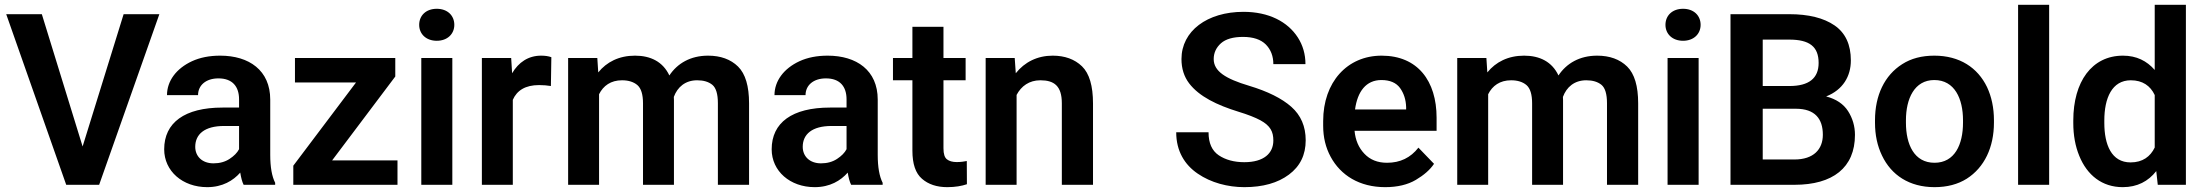

<svg xmlns="http://www.w3.org/2000/svg" viewBox="-20 -770 9186 800"><path d="M5.9 -710.9 255.9 0H393.1L644 -710.9H495.1L324.2 -159.7L154.3 -710.9Z M1126.5 0V-8.3C1112.8 -35.2 1106 -74.2 1106 -124.5V-355C1106 -477.1 1017.6 -538.1 897.5 -538.1C852.5 -538.1 813.5 -530.3 780.3 -515.1C713.9 -484.4 675.8 -432.1 675.8 -373.5H805.2C805.2 -414.6 837.9 -443.4 890.1 -443.4C948.7 -443.4 976.1 -409.2 976.1 -356V-321.8H907.2C749 -321.8 664.1 -258.8 664.1 -147.9C664.1 -57.1 740.7 9.8 843.3 9.8C907.2 9.8 951.7 -17.6 981 -50.8C984.4 -29.8 988.8 -12.7 995.1 0ZM869.6 -89.4C822.3 -89.4 793.5 -118.7 793.5 -158.2C793.5 -210.4 832 -245.1 913.6 -245.1H976.1V-148.4C968.3 -133.3 955.1 -120.1 936.5 -107.9C918 -95.7 895.5 -89.4 869.6 -89.4Z M1363.8 -101.6 1627 -451.2V-528.3H1209V-426.3H1463.4L1202.1 -79.6V0H1636.2V-101.6Z M1726.6 -666.5C1726.6 -628.9 1754.9 -600.1 1799.8 -600.1C1844.7 -600.1 1873 -628.9 1873 -666.5C1873 -705.1 1844.7 -733.4 1799.8 -733.4C1754.9 -733.4 1726.6 -705.1 1726.6 -666.5ZM1735.4 -528.3V0H1864.7V-528.3Z M2277.3 -531.7C2265.1 -536.1 2251 -538.1 2234.4 -538.1C2181.2 -538.1 2140.6 -510.3 2113.8 -464.8L2109.9 -528.3H1987.8V0H2116.7V-354C2133.8 -393.1 2168.9 -415.5 2226.1 -415.5C2244.1 -415.5 2260.3 -414.1 2275.4 -411.6Z M2571.8 -435.5C2598.6 -435.5 2620.1 -428.7 2635.7 -415.5C2651.4 -401.9 2659.2 -376.5 2659.2 -339.4V0H2788.1V-352.5C2788.1 -356.9 2788.1 -361.8 2787.6 -366.2C2802.7 -407.2 2835.4 -435.5 2884.8 -435.5C2911.6 -435.5 2932.6 -429.2 2948.2 -416.5C2963.4 -403.8 2971.2 -378.4 2971.2 -339.8V0H3101.1V-339.4C3101.1 -411.1 3085.9 -462.4 3055.2 -492.7C3024.4 -522.9 2982.4 -538.1 2930.2 -538.1C2857.4 -538.1 2802.7 -506.3 2769 -455.6C2742.2 -512.7 2690.9 -538.1 2626 -538.1C2559.1 -538.1 2507.8 -511.7 2472.7 -468.3L2468.8 -528.3H2347.2V0H2476.1V-377.4C2493.7 -412.6 2524.9 -435.5 2571.8 -435.5Z M3657.7 0V-8.3C3644 -35.2 3637.2 -74.2 3637.2 -124.5V-355C3637.2 -477.1 3548.8 -538.1 3428.7 -538.1C3383.8 -538.1 3344.7 -530.3 3311.5 -515.1C3245.1 -484.4 3207 -432.1 3207 -373.5H3336.4C3336.4 -414.6 3369.1 -443.4 3421.4 -443.4C3480 -443.4 3507.3 -409.2 3507.3 -356V-321.8H3438.5C3280.3 -321.8 3195.3 -258.8 3195.3 -147.9C3195.3 -57.1 3272 9.8 3374.5 9.8C3438.5 9.8 3482.9 -17.6 3512.2 -50.8C3515.6 -29.8 3520 -12.7 3526.4 0ZM3400.9 -89.4C3353.5 -89.4 3324.7 -118.7 3324.7 -158.2C3324.7 -210.4 3363.3 -245.1 3444.8 -245.1H3507.3V-148.4C3499.5 -133.3 3486.3 -120.1 3467.8 -107.9C3449.2 -95.7 3426.8 -89.4 3400.9 -89.4Z M3911.1 -528.3V-658.2H3781.7V-528.3H3700.7V-435.5H3781.7V-142.1C3781.7 -86.9 3794.9 -47.9 3821.8 -24.9C3848.1 -2 3883.3 9.8 3926.8 9.8C3960.4 9.8 3987.3 4.9 4008.8 -2.4L4008.3 -99.1C3998.5 -97.2 3983.9 -94.7 3966.8 -94.7C3948.7 -94.7 3935.1 -98.6 3925.8 -106C3916 -113.3 3911.1 -128.4 3911.1 -152.3V-435.5H4003.4V-528.3Z M4314.9 -435.5C4372.1 -435.5 4404.3 -412.1 4404.3 -339.8V0H4534.2V-338.9C4534.2 -412.1 4519 -463.9 4488.3 -493.7C4457.5 -523.4 4416.5 -538.1 4366.2 -538.1C4302.2 -538.1 4249 -511.2 4212.4 -464.8L4208 -528.3H4086.9V0H4215.8V-374.5C4235.4 -411.6 4268.6 -435.5 4314.9 -435.5Z M5285.6 -184.6C5285.6 -131.3 5246.1 -94.2 5164.6 -94.2C5122.1 -94.2 5086.4 -104 5058.1 -123C5029.8 -142.1 5015.6 -173.8 5015.6 -218.8H4880.9C4880.9 -140.6 4916 -83.5 4970.7 -46.4C5025.4 -8.8 5095.7 9.8 5164.6 9.8C5242.2 9.8 5304.2 -7.8 5350.6 -42.5C5397 -77.1 5420.4 -124.5 5420.4 -185.5C5420.4 -243.2 5400.4 -289.6 5360.8 -324.7C5321.3 -359.9 5262.2 -389.2 5184.6 -412.6C5086.4 -441.9 5037.1 -473.1 5037.1 -523.9C5037.1 -549.8 5047.4 -571.8 5067.4 -589.8C5087.4 -607.4 5118.2 -616.2 5159.2 -616.2C5201.7 -616.2 5233.4 -605.5 5254.4 -584.5C5275.4 -563 5285.6 -535.6 5285.6 -502.9H5419.4C5419.4 -543.9 5408.7 -581.1 5387.7 -613.8C5345.2 -679.7 5266.6 -720.7 5161.1 -720.7C5009.8 -720.7 4902.8 -640.6 4902.8 -523.9C4902.8 -484.4 4913.6 -450.7 4934.6 -422.9C4976.6 -367.7 5051.3 -332 5139.6 -304.7C5179.7 -292.5 5210.4 -280.3 5231.4 -269C5273.4 -246.1 5285.6 -221.2 5285.6 -184.6Z M5751.5 9.8C5802.7 9.8 5845.7 -0.5 5879.4 -20.5C5913.1 -40.5 5938.5 -62.5 5955.1 -87.4L5890.1 -154.8C5857.4 -112.8 5814 -91.8 5759.3 -91.8C5719.7 -91.8 5688.5 -104.5 5665 -129.4C5641.1 -154.3 5627.4 -186.5 5624 -225.1H5965.8V-279.3C5965.8 -432.6 5887.2 -538.1 5736.8 -538.1C5593.3 -538.1 5493.2 -427.7 5493.2 -265.6V-246.1C5493.2 -198.2 5503.4 -155.3 5524.4 -116.7C5565.9 -39.6 5644.5 9.8 5751.5 9.8ZM5735.8 -436.5C5771.5 -436.5 5797.4 -425.3 5813.5 -403.3C5829.6 -380.9 5837.9 -354.5 5838.9 -323.7V-314H5626C5636.2 -388.7 5671.9 -436.5 5735.8 -436.5Z M6276.4 -435.5C6303.2 -435.5 6324.7 -428.7 6340.3 -415.5C6356 -401.9 6363.8 -376.5 6363.8 -339.4V0H6492.7V-352.5C6492.7 -356.9 6492.7 -361.8 6492.2 -366.2C6507.3 -407.2 6540 -435.5 6589.4 -435.5C6616.2 -435.5 6637.2 -429.2 6652.8 -416.5C6668 -403.8 6675.8 -378.4 6675.8 -339.8V0H6805.7V-339.4C6805.7 -411.1 6790.5 -462.4 6759.8 -492.7C6729 -522.9 6687 -538.1 6634.8 -538.1C6562 -538.1 6507.3 -506.3 6473.6 -455.6C6446.8 -512.7 6395.5 -538.1 6330.6 -538.1C6263.7 -538.1 6212.4 -511.7 6177.2 -468.3L6173.3 -528.3H6051.8V0H6180.7V-377.4C6198.2 -412.6 6229.5 -435.5 6276.4 -435.5Z M6919.4 -666.5C6919.4 -628.9 6947.8 -600.1 6992.7 -600.1C7037.6 -600.1 7065.9 -628.9 7065.9 -666.5C7065.9 -705.1 7037.6 -733.4 6992.7 -733.4C6947.8 -733.4 6919.4 -705.1 6919.4 -666.5ZM6928.2 -528.3V0H7057.6V-528.3Z M7457 0C7616.7 0 7709 -71.3 7709 -208C7709 -244.1 7699.2 -277.3 7680.2 -307.1C7661.1 -336.9 7630.4 -357.4 7588.9 -368.2C7658.7 -395.5 7691.9 -452.1 7691.9 -518.1C7691.9 -584 7669.4 -632.8 7624 -664.1C7578.6 -695.3 7515.6 -710.9 7435.1 -710.9H7190.4V0ZM7435.1 -605C7519 -605 7557.6 -576.2 7557.6 -507.8C7557.6 -443.8 7517.1 -411.6 7436 -411.6H7324.7V-605ZM7575.2 -208.5C7575.2 -147.9 7536.6 -105.5 7457 -105.5H7324.7V-316.9H7462.9C7542.5 -316.9 7575.2 -274.9 7575.2 -208.5Z M7792.5 -258.8C7792.5 -207.5 7802.2 -162.1 7821.8 -121.6C7860.4 -40.5 7935.5 9.8 8040.5 9.8C8092.8 9.8 8137.7 -2 8174.8 -25.4C8248.5 -72.3 8288.1 -156.7 8288.1 -258.8V-269C8288.1 -320.3 8278.3 -366.7 8259.3 -407.2C8220.2 -488.3 8145 -538.1 8039.6 -538.1C7987.3 -538.1 7942.9 -526.4 7906.2 -502.9C7832 -456.1 7792.5 -372.1 7792.5 -269ZM7921.4 -269C7921.4 -358.4 7956.5 -436.5 8039.6 -436.5C8124.5 -436.5 8159.2 -358.4 8159.2 -269V-258.8C8159.2 -167.5 8124.5 -91.8 8040.5 -91.8C7956.1 -91.8 7921.4 -167.5 7921.4 -258.8Z M8388.7 -750V0H8518.1V-750Z M8618.7 -257.8C8618.7 -206.5 8627 -161.1 8643.6 -120.6C8676.3 -40 8738.8 9.8 8824.7 9.8C8885.3 9.8 8931.2 -14.6 8964.4 -57.1L8970.7 0H9087.9V-750H8958V-478.5C8925.3 -516.1 8882.3 -538.1 8825.7 -538.1C8695.8 -538.1 8618.7 -429.2 8618.7 -268.1ZM8748 -268.1C8748 -361.3 8779.8 -435.5 8858.4 -435.5C8907.2 -435.5 8939.9 -412.6 8958 -374V-155.3C8939.9 -117.7 8907.7 -93.3 8857.4 -93.3C8777.8 -93.3 8748 -167 8748 -257.8Z"/></svg>

Font: Vazirmatn SemiBold
Style: Regular
Weight: 600
Designer: Saber Rastikerdar
Foundry: Saber Rastikerdar
Version: Version 33.003